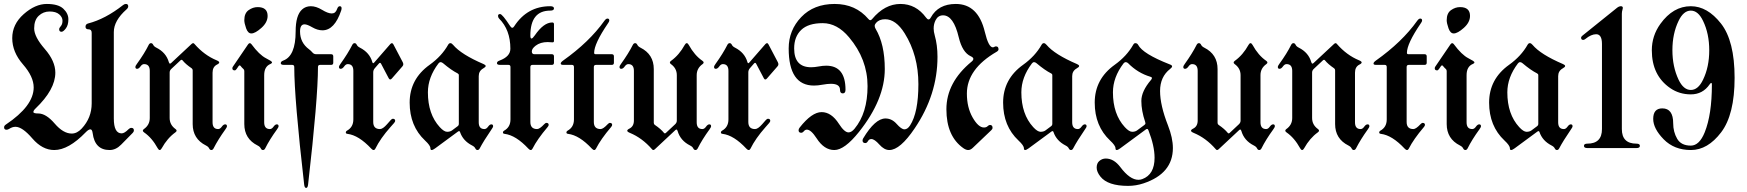

<svg xmlns="http://www.w3.org/2000/svg" viewBox="-39 -738 8707 957"><path d="M-18.6 -103.5Q-18.6 -111.3 -9.8 -117.2Q128.9 -210 128.9 -302.2Q128.9 -356 75.4 -417.2Q22 -478.5 22 -547.9Q22 -617.2 79.3 -667.7Q136.7 -718.3 194.1 -718.3Q251.5 -718.3 276.6 -694.6Q301.8 -670.9 301.8 -641.8Q301.8 -612.8 289.1 -596.2Q276.4 -579.6 267.6 -579.6Q255.9 -579.6 255.9 -592.3Q255.9 -598.6 264.2 -607.9Q272.5 -617.2 272.5 -634.8Q272.5 -652.3 256.1 -666.5Q239.7 -680.7 208.3 -680.7Q176.8 -680.7 154.1 -659.4Q131.3 -638.2 131.3 -596.4Q131.3 -554.7 184.1 -494.1Q236.8 -433.6 236.8 -376Q236.8 -291.5 137.7 -196.8Q127.4 -187 127.4 -179.7Q127.4 -172.4 151.9 -172.4Q190.4 -172.4 233.4 -122.3Q276.4 -72.3 318.4 -72.3Q345.2 -72.3 368.2 -97.2Q418 -150.4 418 -222.7V-574.2Q418 -591.8 402.6 -591.8Q387.2 -591.8 387.2 -604.7Q387.2 -617.7 400.4 -621.1Q485.8 -643.1 574.7 -712.9Q581.5 -718.3 588.4 -718.3Q600.1 -718.3 600.1 -706.5Q600.1 -698.7 591.8 -691.4Q528.3 -635.3 528.3 -578.1V-147.5Q528.3 -73.2 567.4 -73.2Q581.1 -73.2 601.6 -93.8Q608.4 -100.6 615.7 -100.6Q628.4 -100.6 628.4 -87.9Q628.4 -81.5 622.6 -75.7L564.9 -17.1Q538.6 9.8 507.3 9.8Q433.6 9.8 422.9 -74.2Q420.4 -93.3 411.4 -93.3Q402.3 -93.3 388.2 -78.6Q302.7 9.8 231.4 9.8Q171.9 9.8 122.1 -48.1Q72.3 -106 38.1 -106Q22.5 -106 6.8 -95.7Q0 -91.3 -6.8 -91.3Q-18.6 -91.3 -18.6 -103.5Z M635.7 -404.8Q635.7 -409.2 643.6 -419.9Q681.2 -471.7 702.1 -514.2Q706.5 -522.9 713.6 -522.9Q720.7 -522.9 724.6 -514.6Q728.5 -506.3 740.2 -500.5Q789.1 -476.1 802.7 -427.7Q805.2 -420.9 808.1 -420.9Q811 -420.9 814 -423.8L916 -519Q920.4 -522.9 923.8 -522.9Q927.2 -522.9 930.2 -519Q979 -462.9 1040.5 -437.5Q1053.7 -432.1 1053.7 -426.8Q1053.7 -421.4 1042.5 -416Q1020.5 -404.8 1020.5 -376V-128.4Q1020.5 -94.7 1048.3 -94.7Q1058.1 -94.7 1066.4 -106.4Q1074.7 -118.2 1083.5 -118.2Q1092.3 -118.2 1092.3 -108.4Q1092.3 -104 1084.5 -93.3Q1047.4 -41.5 1025.9 1Q1021.5 9.8 1014.4 9.8Q1007.3 9.8 1003.4 1.5Q999.5 -6.8 987.8 -12.7Q921.4 -45.9 921.4 -119.6V-387.2Q921.4 -394 916.5 -397.5Q886.2 -418 870.6 -437.5Q868.7 -439.9 866 -439.9Q863.3 -439.9 860.8 -437.5L814.9 -394.5Q806.6 -386.7 806.6 -376.5V-149.9Q806.6 -115.7 835.9 -94.7Q841.3 -90.8 841.3 -86.7Q841.3 -82.5 835 -78.1Q794.9 -49.3 767.1 1Q762.2 9.8 757.1 9.8Q752 9.8 747.1 1Q718.3 -51.3 679.2 -78.1Q672.9 -82.5 672.9 -86.7Q672.9 -90.8 678.2 -94.7Q707.5 -115.2 707.5 -149.9V-384.8Q707.5 -418.5 679.2 -418.5Q669.4 -418.5 661.1 -406.7Q652.8 -395 644.3 -395Q635.7 -395 635.7 -404.8Z M1119.1 0ZM1178.7 -637.2Q1178.7 -672.4 1200.2 -687.5Q1221.7 -702.6 1245.1 -702.6Q1294.9 -702.6 1294.9 -658.7Q1294.9 -626.5 1263.9 -598.9Q1232.9 -571.3 1213.9 -571.3Q1196.8 -571.3 1187.7 -596.9Q1178.7 -622.6 1178.7 -637.2ZM1119.1 -397.9Q1119.1 -401.9 1122.1 -406.2L1197.3 -516.6Q1201.7 -522.9 1206.1 -522.9Q1210.4 -522.9 1214.4 -517.6Q1253.4 -464.8 1286.6 -447.8Q1316.9 -432.6 1316.9 -427.5Q1316.9 -422.4 1309.6 -419.4Q1277.8 -406.7 1277.8 -363.3V-128.4Q1277.8 -94.7 1306.2 -94.7Q1315.9 -94.7 1324.2 -106.4Q1332.5 -118.2 1340.8 -118.2Q1349.6 -118.2 1349.6 -108.4Q1349.6 -104 1341.8 -93.3Q1304.2 -41.5 1283.2 1Q1278.8 9.8 1271.7 9.8Q1264.6 9.8 1260.7 1.5Q1256.8 -6.8 1245.1 -12.7Q1178.7 -45.9 1178.7 -119.6V-383.3Q1178.7 -390.1 1174.8 -393.6Q1166.5 -400.9 1160.2 -409.2Q1158.2 -412.1 1155.3 -412.1Q1152.8 -412.1 1149.9 -408.2L1140.6 -394.5Q1135.7 -387.2 1130.9 -387.2Q1119.1 -387.2 1119.1 -397.9Z M1372.6 -436Q1434.6 -458.5 1434.6 -581.1Q1434.6 -662.1 1466.8 -690.9Q1484.4 -707 1510.5 -707Q1536.6 -707 1566.2 -689Q1595.7 -670.9 1614.7 -670.9Q1633.8 -670.9 1641.1 -692.9Q1646 -707 1654.3 -707Q1663.6 -707 1663.6 -696.8Q1663.6 -691.4 1661.6 -685.5Q1628.4 -586.9 1568.4 -586.9Q1543.5 -586.9 1517.8 -601.8Q1492.2 -616.7 1479 -616.7Q1456.5 -616.7 1456.5 -581.1Q1456.5 -525.4 1501.5 -492.2Q1510.7 -485.4 1518.1 -476.6Q1525.4 -467.8 1537.1 -467.8H1611.3Q1622.1 -467.8 1622.1 -457V-425.3Q1622.1 -414.6 1611.3 -414.6H1556.2Q1545.9 -414.6 1545.9 -403.8Q1545.9 -248.5 1496.6 182.1Q1494.6 198.7 1486.8 198.7Q1479 198.7 1477.1 182.1Q1427.7 -248.5 1427.7 -403.8Q1427.7 -414.6 1417.5 -414.6H1376Q1360.4 -414.6 1360.4 -423.1Q1360.4 -431.6 1372.6 -436Z M1650.4 -404.8Q1650.4 -409.2 1658.2 -419.9Q1695.3 -471.7 1716.8 -514.2Q1721.2 -522.9 1728.3 -522.9Q1735.4 -522.9 1739.3 -514.6Q1743.2 -506.3 1754.9 -500.5Q1803.7 -475.6 1816.9 -428.2Q1818.4 -422.9 1820.8 -422.9Q1823.2 -422.9 1826.2 -426.3L1906.2 -518.1Q1910.6 -522.9 1914.6 -522.9Q1918.5 -522.9 1921.9 -516.6L1968.3 -428.2Q1971.2 -422.9 1971.2 -417.5Q1971.2 -412.1 1966.8 -407.2L1914.1 -346.7Q1909.7 -341.8 1905.8 -341.8Q1901.9 -341.8 1898.4 -348.1L1860.4 -420.4Q1857.9 -424.8 1855.2 -424.8Q1852.5 -424.8 1849.6 -421.4L1829.6 -398.4Q1821.3 -389.2 1821.3 -377.4V-129.9Q1821.3 -94.7 1855 -94.7Q1869.1 -94.7 1890.1 -118.7L1908.2 -139.2Q1914.1 -146 1919.4 -146Q1930.7 -146 1930.7 -135.3Q1930.7 -131.3 1924.8 -124.5L1906.7 -104Q1856.9 -47.9 1832 2.9Q1828.6 9.8 1823.2 9.8Q1817.9 9.8 1811.5 2.9Q1749 -64 1692.9 -70.8Q1684.6 -71.8 1684.6 -77.6Q1684.6 -83.5 1689.9 -86.4Q1722.2 -104 1722.2 -142.6V-384.8Q1722.2 -418.5 1694.3 -418.5Q1684.6 -418.5 1676.3 -406.7Q1668 -395 1659.2 -395Q1650.4 -395 1650.4 -404.8Z M2102.5 -415Q2162.6 -458 2194.8 -515.1Q2199.2 -522.9 2205.8 -522.9Q2212.4 -522.9 2219.2 -514.6Q2259.8 -466.3 2371.6 -418.5Q2381.8 -414.1 2381.8 -408.9Q2381.8 -403.8 2369.6 -397Q2347.2 -384.3 2347.2 -358.4V-128.4Q2347.2 -94.7 2375.5 -94.7Q2385.3 -94.7 2393.6 -106.4Q2401.9 -118.2 2410.2 -118.2Q2418.9 -118.2 2418.9 -108.4Q2418.9 -104 2411.1 -93.3Q2371.1 -34.7 2352.5 1Q2348.1 9.8 2341.1 9.8Q2334 9.8 2330.1 1.5Q2326.2 -6.8 2314.5 -12.7Q2268.6 -36.1 2253.9 -80.1Q2252.4 -84.5 2249.5 -84.5Q2246.6 -84.5 2242.7 -81.5L2129.9 1.5Q2118.7 9.8 2112.5 9.8Q2106.4 9.8 2106.4 1Q2106.4 -12.7 2079.6 -37.6Q2002.9 -109.4 2002.9 -226.6Q2002.9 -343.8 2102.5 -415ZM2093.8 -277.8Q2093.8 -168.9 2152.8 -104.5Q2174.3 -81.1 2189.5 -81.1Q2204.6 -81.1 2213.9 -87.9L2242.7 -109.4Q2248 -113.3 2248 -119.6V-363.3Q2248 -369.1 2242.2 -372.1Q2210.4 -388.2 2169.4 -422.9Q2163.1 -428.2 2157.2 -428.2Q2151.4 -428.2 2146.5 -421.9Q2093.8 -352.5 2093.8 -277.8Z M2450.7 -436Q2504.9 -456.1 2504.9 -495.1Q2504.9 -589.4 2448.7 -645.5Q2443.4 -650.9 2443.4 -658.7Q2443.4 -668 2453.6 -668Q2464.8 -668 2503.9 -607.9Q2509.3 -599.6 2514.4 -599.6Q2519.5 -599.6 2523.9 -606.9Q2588.9 -707 2703.6 -707Q2722.2 -707 2722.2 -696Q2722.2 -685.1 2703.6 -685.1Q2604.5 -685.1 2604.5 -561Q2604.5 -545.9 2610.1 -545.9Q2615.7 -545.9 2626.5 -561.5Q2670.9 -626 2713.4 -626Q2722.2 -626 2722.2 -617.7V-534.2Q2722.2 -526.9 2715.3 -526.9Q2708.5 -526.9 2703.1 -527.6Q2697.8 -528.3 2690.9 -528.3Q2654.3 -528.3 2630.9 -510.3Q2611.8 -495.6 2611.8 -481.7Q2611.8 -467.8 2624.5 -467.8H2711.4Q2722.2 -467.8 2722.2 -457V-425.3Q2722.2 -414.6 2711.4 -414.6H2615.2Q2604.5 -414.6 2604.5 -403.8V-129.9Q2604.5 -94.7 2638.2 -94.7Q2650.9 -94.7 2673.3 -118.7Q2679.7 -125.5 2684.6 -125.5Q2695.8 -125.5 2695.8 -115.2Q2695.8 -110.8 2689.9 -104Q2639.2 -44.4 2615.2 2.9Q2611.8 9.8 2606.4 9.8Q2601.1 9.8 2594.7 2.9Q2532.2 -64 2476.1 -70.8Q2467.8 -71.8 2467.8 -77.6Q2467.8 -83.5 2473.1 -86.4Q2505.4 -104 2505.4 -142.6V-403.8Q2505.4 -414.6 2495.6 -414.6H2453.6Q2438 -414.6 2438 -423.1Q2438 -431.6 2450.7 -436Z M2767.6 -436Q2898.4 -528.8 2973.1 -633.8Q2981.4 -645.5 2988.8 -645.5Q2998 -645.5 2998 -635.7Q2998 -630.4 2990.7 -620.6Q2922.4 -520 2922.4 -474.6Q2922.4 -467.8 2929.7 -467.8H3010.3Q3021 -467.8 3021 -457V-425.3Q3021 -414.6 3010.3 -414.6H2931.6Q2920.9 -414.6 2920.9 -403.8V-129.9Q2920.9 -94.7 2954.6 -94.7Q2967.3 -94.7 2989.7 -118.7Q2996.1 -125.5 3001 -125.5Q3012.2 -125.5 3012.2 -115.2Q3012.2 -110.8 3006.3 -104Q2955.6 -44.4 2931.6 2.9Q2928.2 9.8 2922.9 9.8Q2917.5 9.8 2911.1 2.9Q2848.6 -64 2792.5 -70.8Q2784.2 -71.8 2784.2 -77.6Q2784.2 -83.5 2789.6 -86.4Q2821.8 -104 2821.8 -142.6V-403.8Q2821.8 -414.6 2812 -414.6H2768.6Q2755.9 -414.6 2755.9 -421.1Q2755.9 -427.7 2767.6 -436Z M3048.8 0ZM3505.4 -108.4Q3505.4 -104 3497.6 -93.3Q3460 -41.5 3439 1Q3434.6 9.8 3427.5 9.8Q3420.4 9.8 3416.5 1.5Q3412.6 -6.8 3400.9 -12.7Q3352.1 -37.1 3338.4 -85.4Q3335.9 -92.3 3333 -92.3Q3330.1 -92.3 3327.1 -89.4L3225.1 5.9Q3220.7 9.8 3217.3 9.8Q3213.9 9.8 3210.9 5.9Q3162.1 -50.3 3100.6 -75.7Q3087.4 -81.1 3087.4 -86.4Q3087.4 -91.8 3098.6 -97.2Q3120.6 -108.4 3120.6 -137.2V-384.8Q3120.6 -418.5 3092.8 -418.5Q3083 -418.5 3074.7 -406.7Q3066.4 -395 3057.6 -395Q3048.8 -395 3048.8 -404.8Q3048.8 -409.2 3056.6 -419.9Q3093.8 -471.7 3115.2 -514.2Q3119.6 -522.9 3126.7 -522.9Q3133.8 -522.9 3137.7 -514.6Q3141.6 -506.3 3153.3 -500.5Q3219.7 -467.3 3219.7 -393.6V-126Q3219.7 -119.1 3224.6 -115.7Q3254.9 -95.2 3270.5 -75.7Q3272.5 -73.2 3275.1 -73.2Q3277.8 -73.2 3280.3 -75.7L3326.2 -118.7Q3334.5 -126.5 3334.5 -136.7V-363.3Q3334.5 -397.5 3305.2 -418.5Q3299.8 -422.4 3299.8 -426.5Q3299.8 -430.7 3306.2 -435.1Q3346.2 -463.9 3374 -514.2Q3378.9 -522.9 3384 -522.9Q3389.2 -522.9 3394 -514.2Q3422.9 -461.9 3461.9 -435.1Q3468.3 -430.7 3468.3 -426.5Q3468.3 -422.4 3462.9 -418.5Q3433.6 -397.9 3433.6 -363.3V-128.4Q3433.6 -94.7 3461.9 -94.7Q3471.7 -94.7 3480 -106.4Q3488.3 -118.2 3496.8 -118.2Q3505.4 -118.2 3505.4 -108.4Z M3520 -404.8Q3520 -409.2 3527.8 -419.9Q3564.9 -471.7 3586.4 -514.2Q3590.8 -522.9 3597.9 -522.9Q3605 -522.9 3608.9 -514.6Q3612.8 -506.3 3624.5 -500.5Q3673.3 -475.6 3686.5 -428.2Q3688 -422.9 3690.4 -422.9Q3692.9 -422.9 3695.8 -426.3L3775.9 -518.1Q3780.3 -522.9 3784.2 -522.9Q3788.1 -522.9 3791.5 -516.6L3837.9 -428.2Q3840.8 -422.9 3840.8 -417.5Q3840.8 -412.1 3836.4 -407.2L3783.7 -346.7Q3779.3 -341.8 3775.4 -341.8Q3771.5 -341.8 3768.1 -348.1L3730 -420.4Q3727.5 -424.8 3724.9 -424.8Q3722.2 -424.8 3719.2 -421.4L3699.2 -398.4Q3690.9 -389.2 3690.9 -377.4V-129.9Q3690.9 -94.7 3724.6 -94.7Q3738.8 -94.7 3759.8 -118.7L3777.8 -139.2Q3783.7 -146 3789.1 -146Q3800.3 -146 3800.3 -135.3Q3800.3 -131.3 3794.4 -124.5L3776.4 -104Q3726.6 -47.9 3701.7 2.9Q3698.2 9.8 3692.9 9.8Q3687.5 9.8 3681.2 2.9Q3618.7 -64 3562.5 -70.8Q3554.2 -71.8 3554.2 -77.6Q3554.2 -83.5 3559.6 -86.4Q3591.8 -104 3591.8 -142.6V-384.8Q3591.8 -418.5 3564 -418.5Q3554.2 -418.5 3545.9 -406.7Q3537.6 -395 3528.8 -395Q3520 -395 3520 -404.8Z M3892.1 -496.6Q3892.1 -587.4 3954.6 -652.8Q4017.1 -718.3 4121.3 -718.3Q4225.6 -718.3 4289.6 -643.1Q4294.4 -637.2 4298.8 -637.2Q4303.2 -637.2 4308.1 -643.1Q4371.1 -718.3 4449 -718.3Q4526.9 -718.3 4576.7 -650.4Q4583.5 -641.1 4589.4 -641.1Q4595.2 -641.1 4600.6 -650.9Q4637.7 -718.3 4725.1 -718.3Q4836.4 -718.3 4869.6 -579.6Q4888.2 -502 4909.7 -502Q4913.1 -502 4917.2 -504.4Q4921.4 -506.8 4925.3 -506.8Q4938 -506.8 4938 -492.2Q4938 -485.4 4928.7 -480Q4780.3 -394 4780.3 -271.5Q4780.3 -202.6 4808.8 -152.6Q4837.4 -102.5 4865.2 -102.5Q4877 -102.5 4883.5 -108.9Q4890.1 -115.2 4895 -115.2Q4908.2 -115.2 4908.2 -101.1Q4908.2 -94.7 4902.3 -89.4L4809.6 -1Q4798.3 9.8 4787.1 9.8Q4775.9 9.8 4762.7 0.5Q4678.2 -59.1 4678.2 -193.4Q4678.2 -327.6 4804.2 -431.2Q4812.5 -438 4812.5 -444.8Q4812.5 -451.7 4799.8 -457.5Q4757.8 -476.6 4739.7 -552.2Q4713.9 -661.6 4661.6 -661.6Q4636.7 -661.6 4624.5 -637.7Q4614.7 -618.7 4614.7 -596.2Q4614.7 -580.1 4620.1 -561.5Q4633.8 -513.2 4633.8 -454.6Q4633.8 -266.1 4520 -98.1Q4447.3 9.8 4393.6 9.8Q4368.2 9.8 4344 -17.6Q4319.8 -44.9 4304.2 -44.9Q4293 -44.9 4287.4 -34.9Q4281.7 -24.9 4274.4 -24.9Q4260.3 -24.9 4260.3 -37.6Q4260.3 -43 4263.2 -47.9Q4322.8 -147.5 4374.5 -147.5Q4406.2 -147.5 4430.2 -120.4Q4454.1 -93.3 4469.2 -93.3Q4484.4 -93.3 4497.1 -112.8Q4538.6 -176.8 4538.6 -318.8Q4538.6 -462.4 4470.2 -571.8Q4426.3 -642.1 4373 -642.1Q4343.3 -642.1 4327.6 -624Q4320.8 -616.2 4320.8 -609.1Q4320.8 -602.1 4325.2 -594.7Q4371.1 -518.1 4371.1 -394Q4371.1 -241.7 4242.2 -80.1Q4170.4 9.8 4119.6 9.8Q4068.8 9.8 4031.2 -48.8Q4003.4 -91.8 3982.9 -91.8Q3974.1 -91.8 3967.8 -84Q3961.4 -76.2 3954.6 -76.2Q3941.4 -76.2 3941.4 -88.9Q3941.4 -95.2 3946.8 -102.1Q4007.3 -179.2 4056.2 -179.2Q4105 -179.2 4142.6 -120.6Q4169.9 -78.1 4190.4 -78.1Q4205.1 -78.1 4220.2 -96.2Q4285.2 -174.3 4285.2 -308.6Q4285.2 -442.9 4192.9 -552.2Q4133.8 -622.6 4061.8 -622.6Q3989.7 -622.6 3954.6 -588.9Q3919.4 -555.2 3919.4 -496.6Q3919.4 -402.8 4003.9 -402.8Q4021 -402.8 4041.5 -406.7Q4062 -410.6 4079.1 -410.6Q4175.3 -410.6 4175.3 -290.5Q4175.3 -272.5 4161.6 -272.5Q4147.9 -272.5 4147.9 -290.5Q4147.9 -320.3 4102.5 -320.3Q4085 -320.3 4061 -315.9Q4037.1 -311.5 4018.1 -311.5Q3892.1 -311.5 3892.1 -496.6Z M5060.5 -415Q5120.6 -458 5152.8 -515.1Q5157.2 -522.9 5163.8 -522.9Q5170.4 -522.9 5177.2 -514.6Q5217.8 -466.3 5329.6 -418.5Q5339.8 -414.1 5339.8 -408.9Q5339.8 -403.8 5327.6 -397Q5305.2 -384.3 5305.2 -358.4V-128.4Q5305.2 -94.7 5333.5 -94.7Q5343.3 -94.7 5351.6 -106.4Q5359.9 -118.2 5368.2 -118.2Q5377 -118.2 5377 -108.4Q5377 -104 5369.1 -93.3Q5329.1 -34.7 5310.5 1Q5306.2 9.8 5299.1 9.8Q5292 9.8 5288.1 1.5Q5284.2 -6.8 5272.5 -12.7Q5226.6 -36.1 5211.9 -80.1Q5210.4 -84.5 5207.5 -84.5Q5204.6 -84.5 5200.7 -81.5L5087.9 1.5Q5076.7 9.8 5070.6 9.8Q5064.5 9.8 5064.5 1Q5064.5 -12.7 5037.6 -37.6Q4960.9 -109.4 4960.9 -226.6Q4960.9 -343.8 5060.5 -415ZM5051.8 -277.8Q5051.8 -168.9 5110.8 -104.5Q5132.3 -81.1 5147.5 -81.1Q5162.6 -81.1 5171.9 -87.9L5200.7 -109.4Q5206.1 -113.3 5206.1 -119.6V-363.3Q5206.1 -369.1 5200.2 -372.1Q5168.5 -388.2 5127.4 -422.9Q5121.1 -428.2 5115.2 -428.2Q5109.4 -428.2 5104.5 -421.9Q5051.8 -352.5 5051.8 -277.8Z M5517.1 -415Q5577.1 -458 5609.4 -515.1Q5613.8 -522.9 5619.6 -522.9Q5629.4 -522.9 5633.8 -514.6Q5657.2 -469.7 5790.5 -417.5Q5803.2 -413.1 5803.2 -407.5Q5803.2 -401.9 5793.5 -394.5Q5743.2 -355.5 5743.2 -284.4Q5743.2 -213.4 5782.7 -112.8Q5807.1 -50.3 5807.1 0Q5807.1 127 5661.1 175.8Q5623 188.5 5584 188.5Q5482.4 188.5 5445.8 142.1Q5427.2 118.7 5427.2 97.4Q5427.2 76.2 5439.9 64.9Q5454.1 52.2 5472.7 52.2Q5513.2 52.2 5545.4 95.2Q5592.8 158.2 5635.3 158.2Q5645 158.2 5654.3 154.8Q5715.8 132.3 5715.8 48.3Q5715.8 -10.7 5685.1 -88.9Q5682.6 -95.2 5679 -95.2Q5675.3 -95.2 5672.4 -92.8L5544.4 1.5Q5533.2 9.8 5527.1 9.8Q5521 9.8 5521 1Q5521 -12.7 5494.1 -37.6Q5417.5 -109.4 5417.5 -226.6Q5417.5 -343.8 5517.1 -415ZM5508.3 -277.8Q5508.3 -168.9 5567.4 -104.5Q5588.9 -81.1 5604 -81.1Q5619.1 -81.1 5628.4 -87.9L5664.6 -114.7Q5670.4 -119.1 5670.4 -122.8Q5670.4 -126.5 5668.9 -130.4Q5649.9 -186.5 5649.9 -234.9Q5649.9 -283.2 5698.2 -339.8Q5702.6 -344.7 5702.6 -349.1Q5702.6 -353.5 5694.8 -355.5Q5632.3 -374 5584 -422.9Q5578.6 -428.2 5572.3 -428.2Q5565.9 -428.2 5561 -421.9Q5508.3 -352.5 5508.3 -277.8Z M5858.9 0ZM6315.4 -108.4Q6315.4 -104 6307.6 -93.3Q6270 -41.5 6249 1Q6244.6 9.8 6237.5 9.8Q6230.5 9.8 6226.6 1.5Q6222.7 -6.8 6210.9 -12.7Q6162.1 -37.1 6148.4 -85.4Q6146 -92.3 6143.1 -92.3Q6140.1 -92.3 6137.2 -89.4L6035.2 5.9Q6030.8 9.8 6027.3 9.8Q6023.9 9.8 6021 5.9Q5972.2 -50.3 5910.6 -75.7Q5897.5 -81.1 5897.5 -86.4Q5897.5 -91.8 5908.7 -97.2Q5930.7 -108.4 5930.7 -137.2V-384.8Q5930.7 -418.5 5902.8 -418.5Q5893.1 -418.5 5884.8 -406.7Q5876.5 -395 5867.7 -395Q5858.9 -395 5858.9 -404.8Q5858.9 -409.2 5866.7 -419.9Q5903.8 -471.7 5925.3 -514.2Q5929.7 -522.9 5936.8 -522.9Q5943.8 -522.9 5947.8 -514.6Q5951.7 -506.3 5963.4 -500.5Q6029.8 -467.3 6029.8 -393.6V-126Q6029.8 -119.1 6034.7 -115.7Q6064.9 -95.2 6080.6 -75.7Q6082.5 -73.2 6085.2 -73.2Q6087.9 -73.2 6090.3 -75.7L6136.2 -118.7Q6144.5 -126.5 6144.5 -136.7V-363.3Q6144.5 -397.5 6115.2 -418.5Q6109.9 -422.4 6109.9 -426.5Q6109.9 -430.7 6116.2 -435.1Q6156.2 -463.9 6184.1 -514.2Q6189 -522.9 6194.1 -522.9Q6199.2 -522.9 6204.1 -514.2Q6232.9 -461.9 6272 -435.1Q6278.3 -430.7 6278.3 -426.5Q6278.3 -422.4 6272.9 -418.5Q6243.7 -397.9 6243.7 -363.3V-128.4Q6243.7 -94.7 6272 -94.7Q6281.7 -94.7 6290 -106.4Q6298.3 -118.2 6306.9 -118.2Q6315.4 -118.2 6315.4 -108.4Z M6330.1 -404.8Q6330.1 -409.2 6337.9 -419.9Q6375.5 -471.7 6396.5 -514.2Q6400.9 -522.9 6408 -522.9Q6415 -522.9 6418.9 -514.6Q6422.9 -506.3 6434.6 -500.5Q6483.4 -476.1 6497.1 -427.7Q6499.5 -420.9 6502.4 -420.9Q6505.4 -420.9 6508.3 -423.8L6610.4 -519Q6614.7 -522.9 6618.2 -522.9Q6621.6 -522.9 6624.5 -519Q6673.3 -462.9 6734.9 -437.5Q6748 -432.1 6748 -426.8Q6748 -421.4 6736.8 -416Q6714.8 -404.8 6714.8 -376V-128.4Q6714.8 -94.7 6742.7 -94.7Q6752.4 -94.7 6760.7 -106.4Q6769 -118.2 6777.8 -118.2Q6786.6 -118.2 6786.6 -108.4Q6786.6 -104 6778.8 -93.3Q6741.7 -41.5 6720.2 1Q6715.8 9.8 6708.7 9.8Q6701.7 9.8 6697.8 1.5Q6693.8 -6.8 6682.1 -12.7Q6615.7 -45.9 6615.7 -119.6V-387.2Q6615.7 -394 6610.8 -397.5Q6580.6 -418 6564.9 -437.5Q6563 -439.9 6560.3 -439.9Q6557.6 -439.9 6555.2 -437.5L6509.3 -394.5Q6501 -386.7 6501 -376.5V-149.9Q6501 -115.7 6530.3 -94.7Q6535.6 -90.8 6535.6 -86.7Q6535.6 -82.5 6529.3 -78.1Q6489.3 -49.3 6461.4 1Q6456.5 9.8 6451.4 9.8Q6446.3 9.8 6441.4 1Q6412.6 -51.3 6373.5 -78.1Q6367.2 -82.5 6367.2 -86.7Q6367.2 -90.8 6372.6 -94.7Q6401.9 -115.2 6401.9 -149.9V-384.8Q6401.9 -418.5 6373.5 -418.5Q6363.8 -418.5 6355.5 -406.7Q6347.2 -395 6338.6 -395Q6330.1 -395 6330.1 -404.8Z M6818.8 -436Q6949.7 -528.8 7024.4 -633.8Q7032.7 -645.5 7040 -645.5Q7049.3 -645.5 7049.3 -635.7Q7049.3 -630.4 7042 -620.6Q6973.6 -520 6973.6 -474.6Q6973.6 -467.8 6981 -467.8H7061.5Q7072.3 -467.8 7072.3 -457V-425.3Q7072.3 -414.6 7061.5 -414.6H6982.9Q6972.2 -414.6 6972.2 -403.8V-129.9Q6972.2 -94.7 7005.9 -94.7Q7018.6 -94.7 7041 -118.7Q7047.4 -125.5 7052.2 -125.5Q7063.5 -125.5 7063.5 -115.2Q7063.5 -110.8 7057.6 -104Q7006.8 -44.4 6982.9 2.9Q6979.5 9.8 6974.1 9.8Q6968.8 9.8 6962.4 2.9Q6899.9 -64 6843.8 -70.8Q6835.4 -71.8 6835.4 -77.6Q6835.4 -83.5 6840.8 -86.4Q6873 -104 6873 -142.6V-403.8Q6873 -414.6 6863.3 -414.6H6819.8Q6807.1 -414.6 6807.1 -421.1Q6807.1 -427.7 6818.8 -436Z M7112.3 0ZM7171.9 -637.2Q7171.9 -672.4 7193.4 -687.5Q7214.8 -702.6 7238.3 -702.6Q7288.1 -702.6 7288.1 -658.7Q7288.1 -626.5 7257.1 -598.9Q7226.1 -571.3 7207 -571.3Q7189.9 -571.3 7180.9 -596.9Q7171.9 -622.6 7171.9 -637.2ZM7112.3 -397.9Q7112.3 -401.9 7115.2 -406.2L7190.4 -516.6Q7194.8 -522.9 7199.2 -522.9Q7203.6 -522.9 7207.5 -517.6Q7246.6 -464.8 7279.8 -447.8Q7310.1 -432.6 7310.1 -427.5Q7310.1 -422.4 7302.7 -419.4Q7271 -406.7 7271 -363.3V-128.4Q7271 -94.7 7299.3 -94.7Q7309.1 -94.7 7317.4 -106.4Q7325.7 -118.2 7334 -118.2Q7342.8 -118.2 7342.8 -108.4Q7342.8 -104 7335 -93.3Q7297.4 -41.5 7276.4 1Q7272 9.8 7264.9 9.8Q7257.8 9.8 7253.9 1.5Q7250 -6.8 7238.3 -12.7Q7171.9 -45.9 7171.9 -119.6V-383.3Q7171.9 -390.1 7168 -393.6Q7159.7 -400.9 7153.3 -409.2Q7151.4 -412.1 7148.4 -412.1Q7146 -412.1 7143.1 -408.2L7133.8 -394.5Q7128.9 -387.2 7124 -387.2Q7112.3 -387.2 7112.3 -397.9Z M7482.9 -415Q7543 -458 7575.2 -515.1Q7579.6 -522.9 7586.2 -522.9Q7592.8 -522.9 7599.6 -514.6Q7640.1 -466.3 7752 -418.5Q7762.2 -414.1 7762.2 -408.9Q7762.2 -403.8 7750 -397Q7727.5 -384.3 7727.5 -358.4V-128.4Q7727.5 -94.7 7755.9 -94.7Q7765.6 -94.7 7773.9 -106.4Q7782.2 -118.2 7790.5 -118.2Q7799.3 -118.2 7799.3 -108.4Q7799.3 -104 7791.5 -93.3Q7751.5 -34.7 7732.9 1Q7728.5 9.8 7721.4 9.8Q7714.4 9.8 7710.4 1.5Q7706.5 -6.8 7694.8 -12.7Q7648.9 -36.1 7634.3 -80.1Q7632.8 -84.5 7629.9 -84.5Q7627 -84.5 7623 -81.5L7510.3 1.5Q7499 9.8 7492.9 9.8Q7486.8 9.8 7486.8 1Q7486.8 -12.7 7460 -37.6Q7383.3 -109.4 7383.3 -226.6Q7383.3 -343.8 7482.9 -415ZM7474.1 -277.8Q7474.1 -168.9 7533.2 -104.5Q7554.7 -81.1 7569.8 -81.1Q7585 -81.1 7594.2 -87.9L7623 -109.4Q7628.4 -113.3 7628.4 -119.6V-363.3Q7628.4 -369.1 7622.6 -372.1Q7590.8 -388.2 7549.8 -422.9Q7543.5 -428.2 7537.6 -428.2Q7531.7 -428.2 7526.9 -421.9Q7474.1 -352.5 7474.1 -277.8Z M7841.8 -549.8Q7841.8 -555.2 7848.1 -560.1L8021 -699.2Q8030.8 -707 8040.3 -707Q8049.8 -707 8049.8 -698.2Q8049.8 -695.3 8048.3 -690.9Q8044.9 -680.2 8044.9 -669.4V-94.7Q8044.9 -22 8117.7 -22Q8134.8 -22 8134.8 -11Q8134.8 0 8117.7 0H7873Q7856 0 7856 -11Q7856 -22 7873 -22Q7945.8 -22 7945.8 -94.7V-518.6Q7945.8 -567.4 7917 -567.4Q7892.1 -567.4 7863.3 -543.9Q7857.4 -539.1 7852.5 -539.1Q7841.8 -539.1 7841.8 -549.8Z M8194.3 0ZM8201.2 -145.5Q8201.2 -197.8 8246.6 -197.8Q8300.8 -197.8 8300.8 -123.5Q8300.8 -80.6 8320.6 -46.4Q8340.3 -12.2 8388.7 -12.2Q8431.2 -12.2 8458 -78.6Q8493.7 -167.5 8493.7 -316.4Q8493.7 -324.7 8490.5 -324.7Q8487.3 -324.7 8482.4 -317.4Q8448.2 -267.6 8388.7 -267.6Q8331.5 -267.6 8286.1 -298.8Q8194.3 -361.8 8194.3 -487.3Q8194.3 -559.6 8236.8 -618.7Q8300.3 -707 8388.7 -707Q8471.2 -707 8539.1 -620.6Q8606.9 -534.2 8606.9 -350.3Q8606.9 -166.5 8539.8 -78.4Q8472.7 9.8 8389.2 9.8Q8305.7 9.8 8253.4 -43.7Q8201.2 -97.2 8201.2 -145.5ZM8449.7 -633.8Q8425.3 -685.1 8388.7 -685.1Q8352.1 -685.1 8327.6 -633.8Q8296.9 -570.3 8296.9 -488Q8296.9 -405.8 8327.6 -340.8Q8352.1 -289.6 8388.7 -289.6Q8425.3 -289.6 8449.7 -340.8Q8480.5 -404.3 8480.5 -487.3Q8480.5 -570.3 8449.7 -633.8Z"/></svg>

Font: UnifrakturMaguntia19
Style: Book
Weight: 400
Designer: j. 'mach' wust, Gerrit Ansmann, Georg Duffner, based on a font by Peter Wiegel, original typeface by Carl Albert Fahrenw
Version: Version 2017-03-19